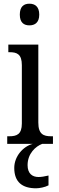

<svg xmlns="http://www.w3.org/2000/svg" viewBox="-20 -777 318 1037"><path d="M139 -640C168 -640 192 -655 192 -698C192 -742 168 -757 139 -757C109 -757 87 -742 87 -698C87 -655 109 -640 139 -640ZM19 0H157C104 14 57 68 57 130C57 206 100 240 175 240C193 240 224 234 242 224V171C221 176 203 179 188 179C154 179 129 160 129 115C129 52 173 13 208 0H266V-41H256C215 -41 187 -52 187 -115V-536H25V-495H33C72 -495 98 -484 98 -425V-110C98 -51 70 -41 30 -41H19Z"/></svg>

Font: Noto Serif Ethiopic Cn
Style: Regular
Weight: 400
Width: 3
Designer: Monotype Design Team
Foundry: Monotype Imaging Inc.
Version: Version 2.102